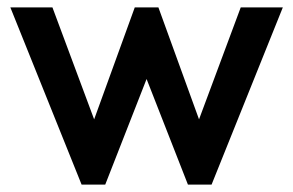

<svg xmlns="http://www.w3.org/2000/svg" viewBox="-20 -500 794 520"><path d="M201 0 8 -480H122L252 -131L218 -130L345 -480H409L536 -130L502 -131L632 -480H746L553 0H489L359 -332H395L265 0Z"/></svg>

Font: Outfit Thin Medium
Style: Regular
Weight: 500
Version: Version 1.100;gftools[0.9.27]